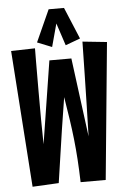

<svg xmlns="http://www.w3.org/2000/svg" viewBox="-60 -920 640 983"><g transform="rotate(-5 260.0 -428.0)"><path d="M386 -697C386 -697 381 -405 375 -211L322 -616H209L142 -191C140 -263 140 -368 140 -463C140 -582 141 -684 141 -684L18 -681L67 21L202 14C233 -202 256 -349 268 -422C296 -251 309 -154 314 19H443L511 -684ZM375 -714 307 -877H228L154 -713L229 -683L261 -801L299 -686L375 -714Z"/></g></svg>

Font: Mouse Memoirs
Style: Regular
Weight: 400
Designer: Astigmatic (AOETI)
Foundry: Astigmatic (AOETI)
Version: Version 1.000